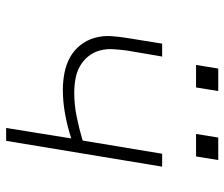

<svg xmlns="http://www.w3.org/2000/svg" viewBox="-74 -674 747 640"><g transform="rotate(90 300.0 -353.5)"><path d="M406 0 441 -217Q401 -204 360 -196.5Q319 -189 279 -189Q250 -189 222 -194.5Q194 -200 170.5 -213Q147 -226 130 -247.5Q113 -269 105.5 -295.5Q98 -322 100 -351Q102 -380 107 -409L125 -520H168L148 -403Q145 -380 143.5 -356.5Q142 -333 148 -311.5Q154 -290 168 -273Q182 -256 201 -245.5Q220 -235 242.5 -231Q265 -227 289 -227Q328 -227 368 -235Q408 -243 448 -255L492 -520H535L449 0ZM426 -633 438 -707H513L501 -633ZM196 -633 208 -707H283L271 -633Z"/></g></svg>

Font: Iosevka SS04 XLt Ex Obl
Style: Regular
Weight: 200
Width: 7
Italic angle: -9°
Monospace: yes
Designer: Belleve Invis
Foundry: Belleve Invis
Version: Version 19.0.0; ttfautohint (v1.8.4)